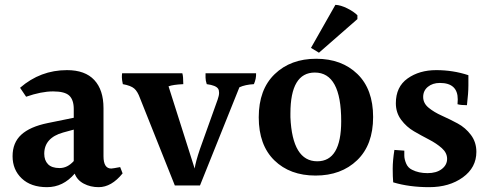

<svg xmlns="http://www.w3.org/2000/svg" viewBox="-20 -808 2020 794"><path d="M163 -172Q163 -145 178.5 -129Q194 -113 226.5 -113Q259 -113 285 -142V-272L241 -260Q163 -238 163 -172ZM388 -34Q354 -34 326.5 -48.5Q299 -63 289 -90Q241 -34 174.5 -34Q108 -34 70 -70Q32 -106 32 -162Q32 -218 68 -251Q104 -284 177 -299L285 -321V-357Q285 -395 266.5 -412.5Q248 -430 199.5 -430Q151 -430 88 -408L63 -445Q147 -518 257 -518Q332 -518 370 -477Q408 -436 408 -361V-162Q408 -111 440 -111Q445 -111 477 -117L487 -91Q441 -34 388 -34Z M488 -460Q484 -478 484 -488.5Q484 -499 485 -505H734Q738 -493 738 -460Q695 -458 677 -451L785 -111Q789 -139 807 -192L880 -396Q886 -413 886 -424Q886 -435 882 -441Q873 -455 835 -460Q830 -475 830 -487Q830 -499 830 -505H1039Q1040 -483 1030 -460Q994 -458 970 -447L807 -41H703L559 -402Q549 -430 535 -442Q521 -454 488 -460Z M1391 -307Q1391 -508 1282 -508Q1181 -508 1181 -339Q1181 -331 1181 -323Q1189 -141 1292 -141Q1391 -141 1391 -307ZM1287.5 -565Q1393 -565 1458 -502Q1523 -439 1523 -324Q1523 -209 1457 -145.5Q1391 -82 1285 -82Q1179 -82 1114.5 -145Q1050 -208 1050 -323Q1050 -438 1116 -501.5Q1182 -565 1287.5 -565ZM1266 -610 1367 -788Q1389 -787 1416 -773.5Q1443 -760 1458 -745V-729L1299 -590Z M1617 -381Q1617 -449 1665.5 -483.5Q1714 -518 1784 -518Q1854 -518 1917 -497Q1917 -485 1917 -454.5Q1917 -424 1911 -373Q1885 -373 1872 -377Q1873 -388 1873 -397Q1873 -465 1799 -465Q1769 -465 1749.5 -449Q1730 -433 1730 -407Q1730 -381 1752.5 -362.5Q1775 -344 1807.5 -329.5Q1840 -315 1872.5 -297.5Q1905 -280 1927.5 -250Q1950 -220 1950 -180Q1950 -115 1894 -74.5Q1838 -34 1755 -34Q1672 -34 1606 -54Q1604 -77 1604 -110.5Q1604 -144 1611 -188Q1613 -188 1652 -185Q1652 -179 1652 -164.5Q1652 -150 1659.5 -132Q1667 -114 1684 -106Q1711 -92 1748 -92Q1785 -92 1807 -109Q1829 -126 1829 -151Q1829 -176 1807 -195.5Q1785 -215 1754 -231Q1723 -247 1692 -265Q1661 -283 1639 -312.5Q1617 -342 1617 -381Z"/></svg>

Font: Halant SemiBold
Style: Regular
Weight: 600
Designer: Hitesh Malaviya (Devanagari), Satya Rajpurohit (Latin)
Foundry: Indian Type Foundry
Version: Version 1.101;PS 1.0;hotconv 1.0.78;makeotf.lib2.5.61930; tt